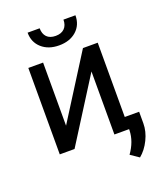

<svg xmlns="http://www.w3.org/2000/svg" viewBox="-160 -824 936 1103"><g transform="rotate(-20 308.0 -272.5)"><path d="M76.2 0ZM410.2 -528.3H500.5V0H410.2V-385.3L166.5 0H76.2V-528.3H166.5V-142.6ZM434.1 -720.2Q434.1 -661.1 393.8 -625.2Q353.5 -589.4 288.1 -589.4Q222.7 -589.4 182.1 -625.5Q141.6 -661.6 141.6 -720.2H215.3Q215.3 -686 233.9 -666.7Q252.4 -647.5 288.1 -647.5Q322.3 -647.5 341.6 -666.5Q360.8 -685.5 360.8 -720.2ZM503.4 174.3 452.1 139.2Q498 75.2 500 7.3V-74.2H588.4V-3.4Q588.4 45.9 564.2 95.2Q540 144.5 503.4 174.3Z"/></g></svg>

Font: Roboto-o
Style: o-Regular
Weight: 400
Designer: Google
Version: Version 2.134; 2016; ttfautohint (v1.6)